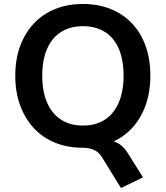

<svg xmlns="http://www.w3.org/2000/svg" viewBox="-20 -735 835 968"><path d="M590 213 493 56Q479 33 455.5 21.5Q432 10 398 10L497 -29Q528 -29 551.5 -22.5Q575 -16 593.5 0Q612 16 628 43L701 159ZM398 10Q321 10 258 -15.5Q195 -41 150.5 -89Q106 -137 81.5 -204Q57 -271 57 -353Q57 -436 81.5 -502.5Q106 -569 150.5 -616.5Q195 -664 258 -689.5Q321 -715 398 -715Q475 -715 538 -689.5Q601 -664 645.5 -617Q690 -570 714 -503.5Q738 -437 738 -354Q738 -271 714 -204Q690 -137 645.5 -89Q601 -41 538 -15.5Q475 10 398 10ZM398 -102Q463 -102 508.5 -131.5Q554 -161 578.5 -217.5Q603 -274 603 -353Q603 -433 579 -489Q555 -545 509 -574Q463 -603 398 -603Q334 -603 288 -574Q242 -545 217.5 -489Q193 -433 193 -353Q193 -274 217.5 -217.5Q242 -161 288 -131.5Q334 -102 398 -102Z"/></svg>

Font: Nunito Sans 12pt ExtraLight 11pt
Style: Bold
Weight: 700
Version: Version 3.101;gftools[0.9.27]